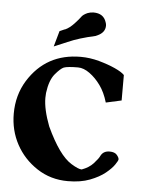

<svg xmlns="http://www.w3.org/2000/svg" viewBox="-47 -628 508 679"><g transform="rotate(5 207.0 -288.0)"><path d="M127.9 -457.5 143.6 -513.2Q154.8 -517.6 157.5 -519.3Q160.2 -521 162.6 -521Q178.2 -527.8 194.6 -545.4Q210.9 -563 215.3 -569.8Q221.2 -578.6 236.8 -585.4Q247.1 -589.4 257.8 -589.4Q293.5 -589.4 303.2 -559.1Q305.7 -552.7 305.7 -546.9Q305.7 -522.5 278.8 -510.3L272 -507.3Q213.9 -494.6 175.3 -477.5ZM218.8 12.7Q157.7 12.7 109.4 -19Q61 -50.8 34.4 -100.1Q7.8 -149.4 7.8 -208.5Q7.8 -274.4 40 -326.7Q104 -429.2 226.6 -429.2Q259.3 -429.2 292 -420.2Q324.7 -411.1 349.4 -399.9Q374 -388.7 383.8 -378.4V-288.1L328.6 -275.9Q317.9 -312 300.5 -335.9Q283.2 -359.9 261.7 -375.5Q240.2 -391.1 220.2 -391.1Q183.6 -391.1 169.9 -386.2Q158.2 -381.3 139.6 -359.1Q121.1 -336.9 115.2 -291.5Q114.3 -283.2 114.3 -273.9Q114.3 -232.9 136.7 -174.3Q182.6 -75.2 227.1 -48.3Q252.4 -32.7 264.2 -32.7Q290 -42 305.2 -58.6Q321.8 -76.7 326.2 -86.9Q335.4 -104.5 357.4 -104.5Q375.5 -104.5 383.3 -95.2Q391.1 -85.9 391.1 -79.6Q391.1 -75.2 381.3 -60.8Q371.6 -46.4 350.8 -29.5Q330.1 -12.7 297.1 0Q264.2 12.7 218.8 12.7Z"/></g></svg>

Font: Quaaykop
Style: Bold
Weight: 700
Designer: Tup Wanders
Foundry: Free font, DO NOT SELL
Version: Version 1.00;July 31, 2023;FontCreator 11.5.0.2430 64-bit